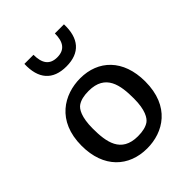

<svg xmlns="http://www.w3.org/2000/svg" viewBox="-228 -937 1076 1076"><g transform="rotate(-45 310.0 -399.0)"><path d="M305.5 12C433 12 563 -64.5 563 -261.5C563 -436.5 459.5 -532 317.5 -532C190.5 -532 55.5 -456 55.5 -258.5C55.5 -84 160.5 12 305.5 12ZM153.5 -810C149 -695.5 202.5 -633 310 -633C418 -633 471 -695.5 467 -810H395C395 -744 370.5 -705.5 310 -705.5C249.5 -705.5 225.5 -744 225.5 -810ZM168 -283C168 -374 192.5 -413.5 213.5 -427.5C234.5 -441.5 261.5 -448.5 301 -448.5C435 -448.5 450.5 -344 450.5 -239C450.5 -148 425 -108.5 404.5 -94C384.5 -80.5 356.5 -73 317 -73C183.5 -73 168 -177.5 168 -283Z"/></g></svg>

Font: Monaspace Argon Medium
Style: Regular
Weight: 500
Designer: Riley Cran & the Lettermatic Team
Foundry: Lettermatic
Version: Version 1.000 (Monaspace Argon)